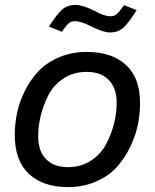

<svg xmlns="http://www.w3.org/2000/svg" viewBox="-20 -746 628 780"><path d="M135 -193Q135 -132 167 -99.5Q199 -67 256 -67Q310 -67 350.5 -94Q391 -121 412.5 -163Q434 -205 444 -247Q454 -289 454 -328Q454 -388 422 -421Q390 -454 332 -454Q278 -454 237.5 -427Q197 -400 176 -358Q155 -316 145 -274Q135 -232 135 -193ZM40 -198Q40 -243 49.5 -288Q59 -333 81.5 -378Q104 -423 137 -457.5Q170 -492 220.5 -513.5Q271 -535 332 -535Q435 -535 492 -482Q549 -429 549 -327Q549 -282 539.5 -237Q530 -192 507.5 -146Q485 -100 452.5 -65Q420 -30 369 -8Q318 14 256 14Q155 14 97.5 -39.5Q40 -93 40 -198ZM179 -638Q212 -690 233.5 -708Q255 -726 286 -726Q316 -726 364 -702Q404 -680 428 -680Q444 -680 454 -688.5Q464 -697 484 -725L535 -705Q501 -650 479.5 -632Q458 -614 427 -614Q400 -614 350 -639Q309 -660 285 -660Q270 -660 260.5 -652.5Q251 -645 231 -617Z"/></svg>

Font: Nacelle
Style: Italic
Weight: 400
Italic angle: -12°
Designer: Sora Sagano
Foundry: Sora Sagano
Version: Version 1.000;FEAKit 1.0